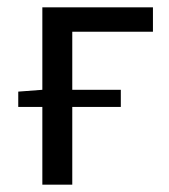

<svg xmlns="http://www.w3.org/2000/svg" viewBox="-20 -506 464 526"><path d="M30 -213V-255L96 -260V-486H399V-419H178V-260H311V-213H178V0H96V-213Z"/></svg>

Font: Pinyin1712
Style: Regular
Weight: 400
Version: Version 1